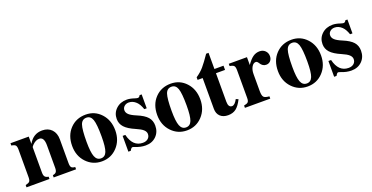

<svg xmlns="http://www.w3.org/2000/svg" viewBox="-27 -1251 3651 1886"><g transform="rotate(-20 1798.0 -308.0)"><path d="M539 0H305V-24Q330 -27 340.5 -40.5Q351 -54 351 -84V-321Q351 -406 300 -406Q264 -406 230 -372Q213 -355 213 -348V-84Q213 -55 223.5 -41.5Q234 -28 261 -24V0H21V-24Q54 -31 64 -43Q74 -55 74 -87V-376Q74 -408 64 -420Q54 -432 21 -437V-461H212V-386H213Q262 -473 355 -473Q417 -473 453.5 -434.5Q490 -396 490 -331V-84Q490 -50 500 -38Q510 -26 539 -24Z M1032 -229Q1032 -124 967.5 -55Q903 14 806 14Q711 14 646 -54.5Q581 -123 581 -228Q581 -337 645.5 -405Q710 -473 810 -473Q905 -473 968.5 -404Q1032 -335 1032 -229ZM885 -218Q885 -346 868 -394Q851 -442 807 -442Q761 -442 744.5 -394.5Q728 -347 728 -218Q728 -109 746 -63Q764 -17 807 -17Q850 -17 867.5 -61.5Q885 -106 885 -218Z M1396 -326H1371Q1352 -382 1324 -408Q1290 -440 1249 -440Q1221 -440 1202 -423.5Q1183 -407 1183 -382Q1183 -356 1205.5 -335.5Q1228 -315 1279 -294Q1354 -263 1385.5 -227Q1417 -191 1417 -138Q1417 -71 1374 -28.5Q1331 14 1263 14Q1211 14 1155 -9Q1140 -15 1132 -15Q1121 -15 1106 13H1081V-152H1109Q1141 -20 1246 -20Q1280 -20 1300.5 -38Q1321 -56 1321 -85Q1321 -109 1299 -129.5Q1277 -150 1225 -172Q1150 -204 1116.5 -240.5Q1083 -277 1083 -327Q1083 -390 1127.5 -431.5Q1172 -473 1240 -473Q1274 -473 1318 -458Q1340 -451 1349 -451Q1366 -451 1374 -471H1396Z M1921 -229Q1921 -124 1856.5 -55Q1792 14 1695 14Q1600 14 1535 -54.5Q1470 -123 1470 -228Q1470 -337 1534.5 -405Q1599 -473 1699 -473Q1794 -473 1857.5 -404Q1921 -335 1921 -229ZM1774 -218Q1774 -346 1757 -394Q1740 -442 1696 -442Q1650 -442 1633.5 -394.5Q1617 -347 1617 -218Q1617 -109 1635 -63Q1653 -17 1696 -17Q1739 -17 1756.5 -61.5Q1774 -106 1774 -218Z M2249 -112 2274 -101Q2243 -39 2209.5 -13.5Q2176 12 2126 12Q2074 12 2044 -16.5Q2014 -45 2014 -95V-417H1961V-444Q2010 -477 2043 -515.5Q2076 -554 2128 -630H2153V-461H2248V-417H2153V-119Q2153 -59 2192 -59Q2221 -59 2249 -112Z M2493 -461V-379Q2528 -430 2559 -451.5Q2590 -473 2628 -473Q2663 -473 2686 -450.5Q2709 -428 2709 -394Q2709 -364 2691.5 -345Q2674 -326 2646 -326Q2609 -326 2586 -364Q2572 -387 2558 -387Q2532 -387 2514.5 -357Q2497 -327 2497 -283V-106Q2497 -58 2510.5 -42.5Q2524 -27 2569 -24V0H2304V-24Q2337 -30 2347.5 -41.5Q2358 -53 2358 -84V-373Q2358 -408 2347 -420Q2336 -432 2303 -437V-461Z M3183 -229Q3183 -124 3118.5 -55Q3054 14 2957 14Q2862 14 2797 -54.5Q2732 -123 2732 -228Q2732 -337 2796.5 -405Q2861 -473 2961 -473Q3056 -473 3119.5 -404Q3183 -335 3183 -229ZM3036 -218Q3036 -346 3019 -394Q3002 -442 2958 -442Q2912 -442 2895.5 -394.5Q2879 -347 2879 -218Q2879 -109 2897 -63Q2915 -17 2958 -17Q3001 -17 3018.5 -61.5Q3036 -106 3036 -218Z M3547 -326H3522Q3503 -382 3475 -408Q3441 -440 3400 -440Q3372 -440 3353 -423.5Q3334 -407 3334 -382Q3334 -356 3356.5 -335.5Q3379 -315 3430 -294Q3505 -263 3536.5 -227Q3568 -191 3568 -138Q3568 -71 3525 -28.5Q3482 14 3414 14Q3362 14 3306 -9Q3291 -15 3283 -15Q3272 -15 3257 13H3232V-152H3260Q3292 -20 3397 -20Q3431 -20 3451.5 -38Q3472 -56 3472 -85Q3472 -109 3450 -129.5Q3428 -150 3376 -172Q3301 -204 3267.5 -240.5Q3234 -277 3234 -327Q3234 -390 3278.5 -431.5Q3323 -473 3391 -473Q3425 -473 3469 -458Q3491 -451 3500 -451Q3517 -451 3525 -471H3547Z"/></g></svg>

Font: STIX
Style: Bold
Weight: 700
Designer: MicroPress Inc., with final additions and corrections provided by Coen Hoffman, Elsevier (retired)
Version: Version 1.1.1